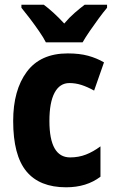

<svg xmlns="http://www.w3.org/2000/svg" viewBox="-20 -786 487 816"><path d="M261 10Q148 10 92 -58Q36 -126 36 -272Q36 -403 94 -481Q152 -559 268 -559Q318 -559 354.5 -549Q391 -539 422 -521L380 -401Q351 -417 326 -425Q301 -433 275 -433Q234 -433 212 -392Q190 -351 190 -272Q190 -117 278 -117Q314 -117 345 -129Q376 -141 407 -164V-35Q348 10 261 10ZM175 -606Q165 -626 146 -653.5Q127 -681 106.5 -708Q86 -735 71 -753V-766H166Q185 -752 207.5 -731.5Q230 -711 253 -686Q275 -712 297.5 -731.5Q320 -751 340 -766H435V-753Q419 -734 399.5 -707.5Q380 -681 361.5 -654Q343 -627 331 -606Z"/></svg>

Font: Noto Sans Kannada Condensed ExtraBold
Style: Regular
Weight: 800
Width: 3
Designer: Jelle Bosma - Monotype Design Team
Foundry: Monotype Imaging Inc.
Version: Version 2.005; ttfautohint (v1.8.4.7-5d5b)